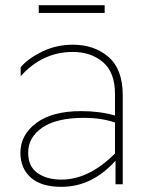

<svg xmlns="http://www.w3.org/2000/svg" viewBox="-20 -713 579 743"><path d="M218 -18Q324 -18 425 -119V-239Q371 -257 306 -257Q199 -257 144 -219.5Q89 -182 89 -122Q89 -69 125 -43.5Q161 -18 218 -18ZM425 -349Q425 -433 378.5 -472.5Q332 -512 262 -512Q144 -512 60 -418V-453Q89 -487 143.5 -513.5Q198 -540 262 -540Q345 -540 400 -492.5Q455 -445 455 -344V0H427V-91Q336 10 218 10Q139 10 99 -26Q59 -62 59 -122Q59 -191 120.5 -237Q182 -283 294 -283Q366 -283 425 -266ZM130 -693H385V-663H130Z"/></svg>

Font: Roundo ExtraLight
Style: Regular
Weight: 250
Designer: Namrata Goyal (Gurmukhi), Shiva Nallaperumal (Latin)
Foundry: Indian Type Foundry
Version: Version 1.000;PS 1.0;hotconv 1.0.88;makeotf.lib2.5.647800